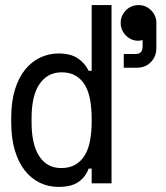

<svg xmlns="http://www.w3.org/2000/svg" viewBox="-20 -720 652 754"><path d="M340 -58H328Q317 -26 289 -6Q261 14 210 14Q170 14 136 -2.5Q102 -19 77 -51Q52 -83 38 -130.5Q24 -178 24 -240V-256Q24 -320 38.5 -367.5Q53 -415 78.5 -446.5Q104 -478 138 -494Q172 -510 210 -510Q257 -510 285.5 -491Q314 -472 328 -442H340V-700H418V0H340ZM220 -60Q254 -60 277 -74Q300 -88 314 -112Q328 -136 334 -169.5Q340 -203 340 -242V-254Q340 -291 334.5 -324.5Q329 -358 315.5 -382.5Q302 -407 279 -421.5Q256 -436 222 -436Q167 -436 135.5 -390.5Q104 -345 104 -256V-240Q104 -152 134.5 -106Q165 -60 220 -60ZM454 -630Q454 -659 474.5 -679.5Q495 -700 524 -700Q553 -700 573.5 -679.5Q594 -659 594 -630V-532Q594 -498 572.5 -476Q551 -454 517 -454H466V-508H513Q540 -508 540 -538V-563Q532 -560 523 -560Q495 -560 474.5 -580.5Q454 -601 454 -630Z"/></svg>

Font: Space Mono
Style: Regular
Weight: 400
Monospace: yes
Designer: Colophon Foundry / Benjamin Critton
Foundry: Colophon Foundry
Version: Version 1.000;PS 1.003;hotconv 1.0.81;makeotf.lib2.5.63406